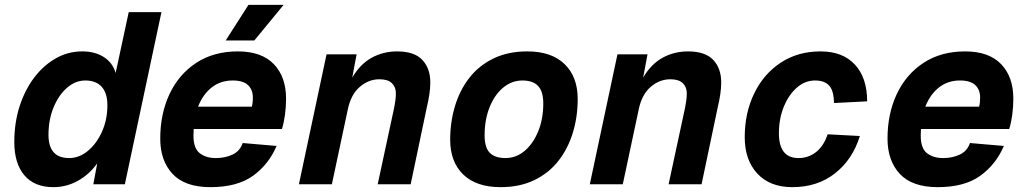

<svg xmlns="http://www.w3.org/2000/svg" viewBox="-20 -760 4240 792"><path d="M200 12Q122 12 80.5 -37Q39 -86 39 -174Q39 -254 61 -322Q83 -390 121.5 -440.5Q160 -491 210.5 -519.5Q261 -548 319 -548Q372 -548 408.5 -524.5Q445 -501 457 -459L511 -710H646L495 0H365L381 -86Q348 -40 301 -14Q254 12 200 12ZM265 -108Q307 -108 343 -138Q379 -168 401 -217.5Q423 -267 423 -326Q423 -376 399.5 -402Q376 -428 332 -428Q291 -428 256.5 -398Q222 -368 201 -317Q180 -266 180 -204Q180 -108 265 -108Z M848 12Q743 12 692 -42.5Q641 -97 641 -188Q641 -291 679.5 -372.5Q718 -454 790 -501Q862 -548 961 -548Q1059 -548 1109.5 -495.5Q1160 -443 1160 -353Q1160 -319 1155.5 -286Q1151 -253 1143 -228H779Q778 -215 778 -201Q778 -148 804 -128Q830 -108 870 -108Q909 -108 939.5 -122.5Q970 -137 981 -170L1121 -158Q1088 -81 1023 -34.5Q958 12 848 12ZM940 -428Q890 -428 853.5 -399.5Q817 -371 797 -320H1019Q1021 -328 1022 -336.5Q1023 -345 1023 -358Q1023 -390 1003 -409Q983 -428 940 -428ZM911 -593 1005 -740H1150L1029 -593Z M1213 0 1327 -536H1451L1433 -440Q1466 -496 1513.5 -522Q1561 -548 1618 -548Q1689 -548 1722 -513Q1755 -478 1755 -420Q1755 -397 1751 -370Q1747 -343 1741 -319L1674 0H1538L1606 -316Q1609 -331 1611 -346Q1613 -361 1613 -375Q1613 -401 1596.5 -417Q1580 -433 1545 -433Q1501 -433 1464.5 -402Q1428 -371 1415 -310L1349 0Z M2045 12Q1945 12 1891 -40Q1837 -92 1837 -184Q1837 -257 1857 -323Q1877 -389 1916.5 -439.5Q1956 -490 2016 -519Q2076 -548 2155 -548Q2255 -548 2309 -495.5Q2363 -443 2363 -352Q2363 -278 2343 -212.5Q2323 -147 2283.5 -96.5Q2244 -46 2184 -17Q2124 12 2045 12ZM2065 -108Q2109 -108 2144 -137.5Q2179 -167 2200 -218Q2221 -269 2221 -333Q2221 -383 2199.5 -405.5Q2178 -428 2135 -428Q2091 -428 2055.5 -398.5Q2020 -369 1999.5 -317.5Q1979 -266 1979 -202Q1979 -151 2000.5 -129.5Q2022 -108 2065 -108Z M2413 0 2527 -536H2651L2633 -440Q2666 -496 2713.5 -522Q2761 -548 2818 -548Q2889 -548 2922 -513Q2955 -478 2955 -420Q2955 -397 2951 -370Q2947 -343 2941 -319L2874 0H2738L2806 -316Q2809 -331 2811 -346Q2813 -361 2813 -375Q2813 -401 2796.5 -417Q2780 -433 2745 -433Q2701 -433 2664.5 -402Q2628 -371 2615 -310L2549 0Z M3248 12Q3156 12 3104 -44Q3052 -100 3052 -194Q3052 -294 3091 -374.5Q3130 -455 3200.5 -501.5Q3271 -548 3365 -548Q3456 -548 3506.5 -493.5Q3557 -439 3557 -342L3420 -335Q3420 -384 3401 -406Q3382 -428 3342 -428Q3301 -428 3267.5 -399Q3234 -370 3213.5 -320.5Q3193 -271 3193 -210Q3193 -108 3274 -108Q3315 -108 3346.5 -133Q3378 -158 3394 -206L3527 -199Q3497 -102 3424.5 -45Q3352 12 3248 12Z M3848 12Q3743 12 3692 -42.5Q3641 -97 3641 -188Q3641 -291 3679.5 -372.5Q3718 -454 3790 -501Q3862 -548 3961 -548Q4059 -548 4109.5 -495.5Q4160 -443 4160 -353Q4160 -319 4155.5 -286Q4151 -253 4143 -228H3779Q3778 -215 3778 -201Q3778 -148 3804 -128Q3830 -108 3870 -108Q3909 -108 3939.5 -122.5Q3970 -137 3981 -170L4121 -158Q4088 -81 4023 -34.5Q3958 12 3848 12ZM3940 -428Q3890 -428 3853.5 -399.5Q3817 -371 3797 -320H4019Q4021 -328 4022 -336.5Q4023 -345 4023 -358Q4023 -390 4003 -409Q3983 -428 3940 -428Z"/></svg>

Font: Geist Mono
Style: Bold Italic
Weight: 700
Italic angle: -12°
Monospace: yes
Designer: Basement.studio, Andrés Briganti, Mateo Zaragoza
Foundry: Basement.studio, Vercel, Andrés Briganti, Guido Ferreyra, Mateo Zaragoza
Version: Version 1.500; ttfautohint (v1.8.4.7-5d5b)